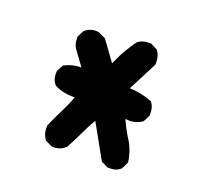

<svg xmlns="http://www.w3.org/2000/svg" viewBox="-84 -521 667 624"><g transform="rotate(20 250.0 -209.5)"><path d="M158.2 2Q150.4 2 148.4 1L126 -9.8Q113.3 -27.3 113.3 -48.8Q113.3 -56.6 114.3 -59.6Q127.9 -90.8 142.6 -119.6Q157.2 -148.4 166 -173.8Q162.1 -173.8 152.8 -173.8Q143.6 -173.8 127.9 -176.8Q112.3 -179.7 95.7 -188.5Q86.9 -198.2 84.5 -207.5Q82 -216.8 82 -222.7Q82 -228.5 82 -234.4L94.7 -257.8Q122.1 -272.5 152.3 -272.5Q153.3 -272.5 153.3 -272.5L119.1 -319.3Q107.4 -334 107.4 -354.5Q107.4 -357.4 107.4 -363.3L119.1 -385.7Q135.7 -400.4 156.2 -400.4Q167 -400.4 169.9 -398.4L192.4 -387.7L242.2 -319.3Q257.8 -354.5 270.5 -375Q291 -408.2 294.9 -411.1Q309.6 -422.9 331.1 -422.9Q334 -422.9 339.8 -422.9L363.3 -411.1Q371.1 -400.4 373.5 -390.6Q376 -380.9 376 -375Q376 -369.1 376 -363.3L324.2 -262.7Q363.3 -261.7 401.4 -247.1L403.3 -246.1Q415 -231.4 415 -210Q415 -207 415 -201.2L403.3 -177.7Q382.8 -163.1 358.4 -163.1Q357.4 -163.1 344.7 -164.1Q357.4 -135.7 373 -110.4Q395.5 -77.1 401.4 -34.2L389.6 -9.8Q379.9 -1 370.6 1.5Q361.3 3.9 355.5 3.9Q349.6 3.9 343.8 3.9L320.3 -7.8L254.9 -125Q241.2 -102.5 228.5 -74.7Q215.8 -46.9 197.3 -13.7Q179.7 2 158.2 2Z"/></g></svg>

Font: JasonHandwriting2
Style: SemiBold
Weight: 600
Version: Version 1.04.7